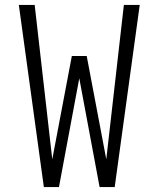

<svg xmlns="http://www.w3.org/2000/svg" viewBox="-20 -755 640 775"><path d="M157 0 56 -735H120L191 -112L270 -529H330L409 -112L480 -735H544L443 0H382L300 -439L218 0Z"/></svg>

Font: Iosevka Light Extended
Style: Regular
Weight: 300
Width: 7
Monospace: yes
Designer: Belleve Invis
Foundry: Belleve Invis
Version: Version 32.5.0; ttfautohint (v1.8.4)